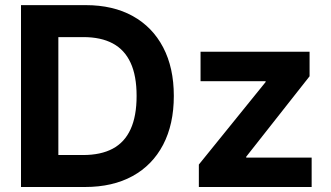

<svg xmlns="http://www.w3.org/2000/svg" viewBox="-20 -748 1323 768"><path d="M319.8 0H131.3V-127.9H312.5Q383.3 -127.9 430.9 -153.3Q478.5 -178.7 502.4 -231.2Q526.4 -283.7 526.4 -364.3Q526.4 -444.8 502.4 -496.8Q478.5 -548.8 431.2 -574.2Q383.8 -599.6 313.5 -599.6H127.9V-727.5H322.8Q432.1 -727.5 511 -683.8Q589.8 -640.1 632.6 -558.6Q675.3 -477.1 675.3 -364.3Q675.3 -251 632.6 -169.2Q589.8 -87.4 510.3 -43.7Q430.7 0 319.8 0ZM213.4 -727.5V0H64V-727.5ZM775.4 0V-89.8L1042.5 -419.9V-423.3H782.2V-541H1218.3V-442.9L964.8 -121.1V-117.7H1226.6V0Z"/></svg>

Font: Inter 17pt
Style: Bold
Weight: 700
Version: Version 4.001;git-66647c0bb